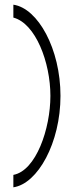

<svg xmlns="http://www.w3.org/2000/svg" viewBox="-20 -714 321 819"><path d="M37 32V85C141 70 238 -105 238 -305C238 -505 142 -679 37 -694V-639C132 -614 195 -448 195 -305C195 -165 134 14 37 32Z"/></svg>

Font: Charger Sport
Style: HLNrw
Weight: 100
Designer: Jasper
Foundry: Cannot Into Space Fonts
Version: Version 1.1